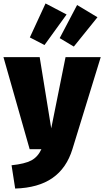

<svg xmlns="http://www.w3.org/2000/svg" viewBox="-35 -865 604 1113"><path d="M385 -1Q351 110 269 167Q187 224 53 228L32 93Q109 85 146.5 65Q184 45 205 0H137L-15 -534H195L262 -121L345 -534H549ZM351 -781 223 -604 138 -648 229 -845ZM530 -765 393 -595 311 -644 412 -836Z"/></svg>

Font: FiraGO Heavy
Style: Regular
Weight: 900
Designer: bBox Type
Foundry: bBox Type GmbH
Version: Version 1.001